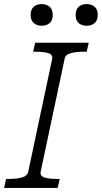

<svg xmlns="http://www.w3.org/2000/svg" viewBox="-40 -919 498 939"><path d="M98 -79 215 -630Q219 -652 196.5 -659Q174 -666 137 -666H122L132 -710H394L384 -666H368Q332 -666 306 -659Q280 -652 276 -631L159 -80Q155 -58 177 -51Q199 -44 237 -44H252L242 0H-20L-10 -44H5Q41 -44 67 -51Q93 -58 98 -79ZM164 -793Q141 -793 125.5 -806Q110 -819 110 -846Q110 -873 125 -886Q140 -899 164 -899Q187 -899 202.5 -886Q218 -873 218 -846Q218 -819 202.5 -806Q187 -793 164 -793ZM384 -793Q360 -793 345 -806Q330 -819 330 -846Q330 -873 345 -886Q360 -899 384 -899Q407 -899 422.5 -886Q438 -873 438 -846Q438 -819 422.5 -806Q407 -793 384 -793Z"/></svg>

Font: Roboto Serif 20pt ExtraLight
Style: Italic
Weight: 250
Italic angle: -10°
Version: Version 1.007